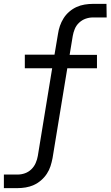

<svg xmlns="http://www.w3.org/2000/svg" viewBox="-48 -755 570 990"><path d="M-28 215V145H43Q62 145 80.5 138.5Q99 132 113.5 118Q128 104 136 85.5Q144 67 147 49L221 -403H80V-473H233L251 -580Q254 -601 261 -621.5Q268 -642 280 -661Q292 -680 309.5 -695Q327 -710 347 -719Q367 -728 388.5 -731.5Q410 -735 430 -735H501L502 -665H431Q412 -665 393.5 -658.5Q375 -652 360 -638Q345 -624 337.5 -605.5Q330 -587 327 -569L311 -472H452V-403H299L223 60Q219 81 212.5 101.5Q206 122 193.5 141Q181 160 163.5 175Q146 190 126 199Q106 208 84.5 211.5Q63 215 43 215Z"/></svg>

Font: Iosevka Web
Style: Italic
Weight: 400
Italic angle: -9°
Monospace: yes
Designer: Belleve Invis
Foundry: Belleve Invis
Version: Version 28.0.3; ttfautohint (v1.8.3)